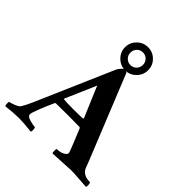

<svg xmlns="http://www.w3.org/2000/svg" viewBox="-239 -982 1131 1131"><g transform="rotate(45 326.5 -416.5)"><path d="M304.2 -778.8Q289.1 -763.7 289.1 -741.2Q289.1 -718.8 304.2 -703.6Q319.3 -688.5 340.8 -688.5Q362.3 -688.5 377.4 -703.6Q392.6 -718.8 392.6 -741.2Q392.6 -763.7 377.4 -778.8Q362.3 -793.9 340.8 -793.9Q319.3 -793.9 304.2 -778.8ZM244.1 -741.2Q244.1 -780.3 272.5 -808.6Q300.8 -836.9 340.8 -836.9Q379.9 -836.9 408.2 -809.1Q436.5 -781.2 436.5 -741.2Q436.5 -701.2 408.2 -672.9Q379.9 -644.5 340.8 -644.5Q301.8 -644.5 272.9 -672.9Q244.1 -701.2 244.1 -741.2ZM91.8 -130.9 299.8 -609.4Q304.7 -620.1 316.4 -633.3Q328.1 -646.5 335.9 -646.5Q351.6 -646.5 356.4 -639.6L556.6 -144.5Q563.5 -128.9 571.8 -106.4Q580.1 -84 584 -74.2Q601.6 -32.2 661.1 -32.2Q665 -25.4 665.5 -12.2Q666 1 663.1 3.9Q654.3 3.9 606 0Q557.6 -3.9 532.2 -3.9Q525.4 -3.9 384.8 3.9Q380.9 0 380.9 -16.1Q380.9 -32.2 384.8 -32.2Q421.9 -32.2 442.4 -49.8Q451.2 -56.6 451.2 -66.4Q451.2 -70.3 436.5 -107.4Q421.9 -144.5 407.2 -179.7L392.6 -214.8Q388.7 -218.8 385.7 -218.8Q367.2 -219.7 292 -219.7Q224.6 -219.7 190.4 -218.8Q185.5 -218.8 183.6 -213.9Q159.2 -159.2 148.4 -131.8Q127 -78.1 127 -65.4Q127 -48.8 156.7 -40.5Q186.5 -32.2 202.1 -32.2Q206.1 -26.4 206.1 -13.2Q206.1 0 203.1 3.9Q134.8 -3.9 97.7 -3.9Q59.6 -3.9 -8.8 3.9Q-11.7 1 -12.7 -11.2Q-13.7 -23.4 -10.7 -31.2Q0 -31.2 25.4 -41.5Q50.8 -51.8 57.6 -62.5Q74.2 -89.8 91.8 -130.9ZM288.1 -464.8 205.1 -273.4Q205.1 -269.5 207 -269.5Q236.3 -266.6 288.1 -266.6Q335.9 -266.6 366.2 -268.6L369.1 -273.4Z"/></g></svg>

Font: Crimson
Style: Bold
Weight: 700
Version: Version 0.8 ; ttfautohint (v1.00) -l 8 -r 50 -G 200 -x 14 -D